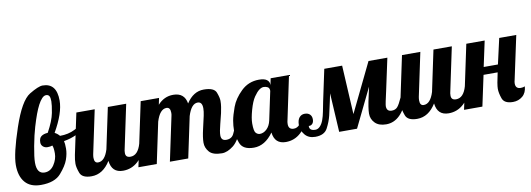

<svg xmlns="http://www.w3.org/2000/svg" viewBox="-73 -1114 4101 1484"><g transform="rotate(-10 1978.0 -372.5)"><path d="M202.1 -320.3Q202.1 -354 220.7 -367.9Q239.3 -381.8 272 -383.8Q318.8 -468.8 330.3 -529.5Q341.8 -590.3 341.8 -619.6Q341.8 -648.9 334 -660.9Q326.2 -672.9 309.6 -672.9Q293 -672.9 276.9 -655.8Q260.7 -638.7 245.6 -609.6Q230.5 -580.6 216.3 -542.5Q202.1 -504.4 184.6 -445.8Q167 -387.2 150.9 -301.3Q134.8 -215.3 134.8 -172.9Q134.8 -85.9 195.8 -85.9Q242.2 -85.9 270.5 -129.4Q298.8 -172.9 298.8 -218.3Q298.8 -263.2 290 -280.8Q273.4 -274.9 252 -274.9Q230.5 -274.9 216.3 -287.8Q202.1 -300.8 202.1 -320.3ZM151.9 3.9Q69.3 3.9 27.6 -44.9Q-14.2 -93.8 -14.2 -181.6Q-14.2 -269.5 52.5 -466.8Q119.1 -664.1 190.9 -707.5Q262.7 -751 295.9 -751Q405.8 -751 405.8 -613.8Q405.8 -516.1 324.2 -374Q344.7 -364.3 361.8 -344.2Q427.7 -344.2 478.3 -370.1Q528.8 -396 544.9 -407.2L554.2 -379.9Q496.6 -318.4 384.8 -298.8Q390.1 -280.8 390.1 -240.2Q390.1 -199.7 374 -154.1Q357.9 -108.4 308.8 -52.2Q259.8 3.9 151.9 3.9Z M870.1 -90.8Q929.2 -90.8 954.1 -179.2H996.1Q931.6 5.9 795.4 5.9Q707 5.9 696.3 -88.9Q637.7 5.9 548.3 5.9Q474.1 5.9 457.8 -38.1Q441.4 -82 441.4 -111.3Q441.4 -140.6 449.2 -179.2L517.1 -500H661.1L589.4 -160.2Q586.4 -144.5 586.4 -131.8Q586.4 -90.8 616.2 -90.8Q668.9 -90.8 696.3 -179.2L764.2 -500H908.2L836.4 -160.2Q832 -145 832 -126Q832 -90.8 870.1 -90.8Z M1582 -132.8Q1582 -90.8 1622.1 -90.8Q1664.6 -90.8 1681.4 -125.2Q1698.2 -159.7 1706.1 -179.2H1748Q1710.4 -69.3 1662.4 -31.7Q1614.3 5.9 1571.8 5.9Q1500.5 5.9 1472.4 -26.6Q1444.3 -59.1 1444.3 -99.1Q1444.3 -139.2 1459.7 -205.3Q1475.1 -271.5 1482.2 -304.7Q1489.3 -337.9 1489.3 -361.8Q1489.3 -413.1 1453.1 -413.1Q1403.3 -413.1 1375 -320.8L1307.1 0H1163.1L1236.3 -345.2Q1239.3 -356.9 1239.3 -370.1Q1239.3 -414.1 1209 -414.1Q1156.7 -414.1 1127.9 -320.8L1060.1 0H916L1022 -500H1166L1155.3 -448.2Q1205.6 -504.9 1277.3 -504.9Q1365.7 -504.9 1379.9 -418.9Q1435.1 -503.9 1516.6 -503.9Q1598.1 -503.9 1614 -462.4Q1629.9 -420.9 1629.9 -396Q1629.9 -371.1 1626.2 -347.9Q1622.6 -324.7 1617.4 -300.5Q1612.3 -276.4 1597.2 -219.2Q1582 -162.1 1582 -132.8Z M1840.8 -180.2Q1840.8 -119.6 1855 -105.2Q1869.1 -90.8 1885.7 -90.8Q1915 -90.8 1939.9 -114.5Q1964.8 -138.2 1974.1 -179.2L2022 -404.8Q2022 -427.7 2007.6 -435.3Q1993.2 -442.9 1976.6 -442.9Q1960 -442.9 1941.2 -429.2Q1922.4 -415.5 1899.7 -382.6Q1877 -349.6 1858.9 -284.9Q1840.8 -220.2 1840.8 -180.2ZM1950.2 -504.9Q1992.7 -504.9 2012 -490.2Q2031.2 -475.6 2031.2 -454.1V-446.8L2042 -500H2186L2114.3 -160.2Q2109.9 -145 2109.9 -127.9Q2109.9 -85 2150.9 -85Q2205.6 -85 2231.9 -179.2H2273.9Q2209.5 5.9 2073.2 5.9Q1985.8 5.9 1975.1 -85.9Q1909.7 5.9 1822.3 5.9Q1735.4 5.9 1714.1 -52.2Q1692.9 -110.4 1692.9 -149.4Q1692.9 -188.5 1699.7 -227.8Q1706.5 -267.1 1729.2 -329.8Q1752 -392.6 1810.1 -448.7Q1868.2 -504.9 1950.2 -504.9Z M2268.1 -85.9Q2265.1 -47.9 2314.5 -47.9Q2334 -47.9 2350.6 -65.2Q2367.2 -82.5 2377.7 -111.1Q2388.2 -139.6 2395.3 -176.5Q2402.3 -213.4 2410.2 -252L2462.9 -500H2603L2624 -116.2L2810.1 -500H2958L2904.8 -252Q2880.9 -148.9 2880.9 -132.8Q2880.9 -90.8 2920.9 -90.8Q2949.7 -90.8 2966.1 -109.6Q2982.4 -128.4 3004.9 -179.2H3046.9Q2983.9 5.9 2860.8 5.9Q2803.2 5.9 2773.2 -24.7Q2743.2 -55.2 2743.2 -98.1Q2743.2 -141.1 2764.2 -232.9L2779.8 -304.2L2631.8 0H2491.7L2474.1 -305.2L2460.9 -242.2Q2448.7 -182.6 2437.3 -136.2Q2425.8 -89.8 2400.6 -42Q2375.5 5.9 2303.7 5.9Q2251 5.9 2222.4 -29.3Q2193.8 -64.5 2193.8 -104.5Q2193.8 -144 2210.2 -164.1Q2226.6 -184.1 2252.9 -184.1Q2279.3 -184.1 2293.7 -169.7Q2308.1 -155.3 2308.1 -131.3Q2308.1 -107.4 2295.9 -95.5Q2283.7 -83.5 2268.1 -85.9Z M3425.8 -90.8Q3484.9 -90.8 3509.8 -179.2H3551.8Q3487.3 5.9 3351.1 5.9Q3262.7 5.9 3252 -88.9Q3193.4 5.9 3104 5.9Q3029.8 5.9 3013.4 -38.1Q2997.1 -82 2997.1 -111.3Q2997.1 -140.6 3004.9 -179.2L3072.8 -500H3216.8L3145 -160.2Q3142.1 -144.5 3142.1 -131.8Q3142.1 -90.8 3171.9 -90.8Q3224.6 -90.8 3252 -179.2L3319.8 -500H3463.9L3392.1 -160.2Q3387.7 -145 3387.7 -126Q3387.7 -90.8 3425.8 -90.8Z M3777.8 -240.2H3667L3615.7 0H3471.7L3577.6 -500H3721.7L3678.7 -299.8H3790.5L3835.9 -500H3969.7L3897 -160.2Q3892.6 -145 3892.6 -131.8Q3892.6 -90.8 3933.6 -90.8Q3951.7 -90.8 3965.8 -97.2Q3962.4 -46.9 3930.7 -20.5Q3898.9 5.9 3856 5.9Q3787.6 5.9 3772.2 -38.1Q3756.8 -82 3756.8 -114.7Q3756.8 -147.5 3777.8 -240.2Z"/></g></svg>

Font: Lobster-Regular
Style: Regular
Weight: 400
Designer: Pablo Impallari
Foundry: Pablo Impallari
Version: Version 1.007; ttfautohint (v1.1) -l 8 -r 50 -G 50 -x 14 -D 